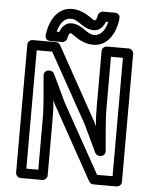

<svg xmlns="http://www.w3.org/2000/svg" viewBox="-59 -903 773 976"><g transform="rotate(5 328.0 -414.5)"><path d="M108 -25V-629H187L384 -275L450 -136C454 -127 464 -122 473 -122H477C490 -122 503 -132 502 -149C497 -217 487 -299 487 -370V-629H548V-25H469L272 -379L206 -518C202 -527 192 -532 183 -532H179C166 -532 153 -522 154 -505C159 -435 169 -357 169 -286V-25ZM58 0C58 11 68 25 83 25H194C205 25 219 15 219 0V-286C219 -319 218 -350 215 -384L227 -357L228 -356L432 12C436 19 445 25 454 25H573C584 25 598 15 598 0V-654C598 -665 588 -679 573 -679H462C451 -679 437 -669 437 -654V-370C437 -337 438 -304 441 -270L429 -297L428 -298L224 -666C220 -673 211 -679 202 -679H83C72 -679 58 -669 58 -654ZM392 -732C352 -732 329 -781 272 -781C243 -781 223 -758 214 -732H201C214 -784 240 -804 268 -804C308 -804 332 -756 388 -756C416 -756 436 -777 446 -804H458C445 -752 419 -732 392 -732ZM392 -682C461 -682 504 -745 513 -826C515 -847 499 -854 488 -854H427C416 -854 404 -845 402 -833C397 -804 388 -806 388 -806C376 -806 336 -854 268 -854C200 -854 156 -792 147 -710C145 -689 161 -682 172 -682H233C244 -682 256 -691 258 -703C263 -732 272 -731 272 -731C283 -731 324 -682 392 -682Z"/></g></svg>

Font: Falling Sky
Style: Ou
Weight: 400
Designer: Paul D. Hunt
Foundry: Adobe Systems Incorporated
Version: Version 1.02